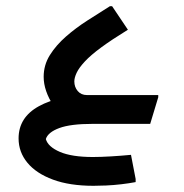

<svg xmlns="http://www.w3.org/2000/svg" viewBox="-20 -400 594 620"><path d="M153 -58Q121 -107 121 -152Q121 -190 141 -222Q161 -254 193 -282Q225 -310 262.5 -334Q300 -358 335 -380H342L393 -304Q341 -272 307 -247Q273 -222 254 -201.5Q235 -181 227.5 -165Q220 -149 220 -137Q220 -119 231 -106Q242 -93 261 -93ZM189 0V-93H491V-86L465 0ZM282 200Q205 200 151 180Q97 160 68.5 125.5Q40 91 40 47Q40 -21 105.5 -57Q171 -93 279 -93V0Q208 0 171.5 13.5Q135 27 128 49Q135 74 173.5 90.5Q212 107 280 107Q305 107 338.5 105Q372 103 403 100L418 178V188Q397 192 371.5 195Q346 198 322.5 199Q299 200 282 200Z"/></svg>

Font: Fustat SemiBold
Style: Regular
Weight: 600
Designer: Mohamed Gaber, Khaled Hosny, Laura Garcia Mut
Foundry: Kief Type Foundry, Alif Type Foundry, Hard Type Foundry
Version: Version 1.007